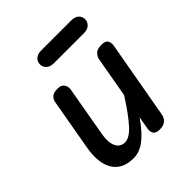

<svg xmlns="http://www.w3.org/2000/svg" viewBox="-193 -815 949 949"><g transform="rotate(-45 281.0 -341.0)"><path d="M195.5 9Q118 9 85.2 -44.5Q52.5 -98 70 -195.5L117.5 -464.5Q119 -475 130.2 -487.8Q141.5 -500.5 172 -500.5Q198.5 -500.5 208.2 -485Q218 -469.5 215.5 -453L168.5 -184.5Q160 -136.5 173.8 -106.5Q187.5 -76.5 221 -76.5Q252 -76.5 291 -119.5Q330 -162.5 382.5 -245.5L420.5 -460.5Q422 -471 434.8 -485.8Q447.5 -500.5 478.5 -500.5Q506 -500.5 514 -487Q522 -473.5 519.5 -457L446.5 -46Q445 -35.5 438.8 -24.8Q432.5 -14 420 -7Q407.5 0 386 0Q362.5 0 353 -12.2Q343.5 -24.5 347.5 -48.5L359 -113.5Q315 -50 276 -20.5Q237 9 195.5 9ZM249 -602Q223 -602 209.2 -615Q195.5 -628 195.5 -647Q195.5 -665.5 209.2 -678.2Q223 -691 249 -691H458.5Q484.5 -691 498 -678.2Q511.5 -665.5 511.5 -647Q511.5 -629 498 -615.5Q484.5 -602 458.5 -602Z"/></g></svg>

Font: Edu AU VIC WA NT Pre Medium
Style: Regular
Weight: 500
Designer: Tina and Corey Anderson, Eben Sorkin, Mirko Velimirovic
Foundry: Google for Education
Version: Version 1.001